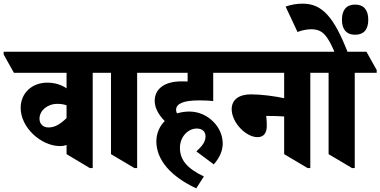

<svg xmlns="http://www.w3.org/2000/svg" viewBox="-90 -910 2080 1050"><path d="M239 -111C251 -111 263 -113 274 -117V-67L401 9H417V-512H536V-527L480 -627H-70V-612L-14 -512H274V-427C243 -448 207 -458 168 -458C85 -458 23 -401 23 -320C23 -267 50 -215 91 -176C131 -138 185 -111 239 -111ZM126 -261C126 -305 169 -342 223 -342C242 -342 258 -340 274 -334V-264C235 -227 207 -213 175 -213C146 -213 126 -232 126 -261Z M645 9H660V-512H780V-527L724 -627H397V-612L453 -512H517V-67Z M983 120 1025 55C932 11 894 -37 894 -101C894 -162 938 -207 986 -207C1017 -207 1034 -190 1034 -164C1034 -133 1014 -110 984 -82L1079 -11C1109 -45 1128 -83 1128 -125C1128 -170 1108 -214 1076 -245C1042 -279 996 -300 945 -300C921 -300 899 -296 878 -290C875 -295 873 -302 873 -309C873 -344 915 -361 999 -361C1027 -361 1055 -360 1076 -357V-512H1222V-527L1166 -627H640V-612L696 -512H936V-464C925 -465 914 -465 902 -465C811 -465 756 -425 756 -358C756 -320 778 -281 811 -248C782 -219 765 -180 765 -136C766 -32 848 57 983 120Z M1318 -160C1352 -160 1369 -182 1369 -222C1369 -240 1368 -259 1366 -276C1368 -276 1370 -276 1373 -276C1409 -276 1437 -275 1464 -273V-67L1592 9H1607V-512H1726V-527L1670 -627H1082V-612L1138 -512H1464V-373C1413 -384 1339 -394 1282 -394C1216 -394 1177 -364 1177 -313C1177 -240 1255 -160 1318 -160Z M1835 9H1850V-512H1970V-527L1914 -627H1587V-612L1643 -512H1707V-67Z M1744 -615H1815C1736 -821 1670 -890 1565 -890C1532 -890 1504 -885 1472 -874L1537 -735C1563 -745 1589 -750 1612 -750C1642 -750 1666 -742 1686 -720C1706 -698 1723 -665 1744 -615ZM1852 -720C1899 -720 1924 -748 1924 -802C1924 -856 1899 -885 1852 -885C1805 -885 1780 -856 1780 -802C1780 -749 1805 -720 1852 -720Z"/></svg>

Font: Noto Serif Devanagari Condensed Black
Style: Regular
Weight: 900
Width: 3
Designer: Universal Thirst, Indian Type Foundry and the Monotype Design Team
Foundry: Monotype Imaging Inc.
Version: Version 2.004